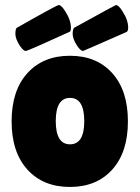

<svg xmlns="http://www.w3.org/2000/svg" viewBox="-20 -731 553 761"><path d="M309 -529Q300 -529 286 -549Q268 -577 268 -596Q268 -615 274 -621Q437 -711 440 -711Q450 -711 465 -687Q488 -652 488 -621Q488 -610 483 -605Q311 -529 309 -529ZM88.5 -59Q26 -128 26 -250Q26 -372 88.5 -441Q151 -510 257 -510Q363 -510 425 -441Q487 -372 487 -250Q487 -128 425 -59Q363 10 257 10Q151 10 88.5 -59ZM257.5 -343Q201 -343 201 -251Q201 -159 257.5 -159Q314 -159 314 -251Q314 -343 257.5 -343ZM82 -529Q73 -529 59 -549Q41 -577 41 -596Q41 -618 47 -621Q205 -711 213 -711Q223 -711 238 -687Q261 -652 261 -621Q261 -607 256 -605Q90 -529 82 -529Z"/></svg>

Font: Lilita One
Style: Regular
Weight: 400
Designer: Juan Montoreano
Foundry: Juan Montoreano
Version: Version 1.002